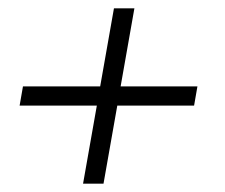

<svg xmlns="http://www.w3.org/2000/svg" viewBox="-20 -502 540 460"><path d="M445 -249H261L228 -62H179L212 -249H27L35 -295H220L253 -482H302L269 -295H453Z"/></svg>

Font: Spectral
Style: Italic
Weight: 400
Italic angle: -10°
Designer: Jean-Baptiste Levee
Foundry: Production Type
Version: Version 2.001